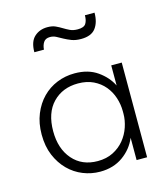

<svg xmlns="http://www.w3.org/2000/svg" viewBox="-104 -758 738 848"><g transform="rotate(-15 265.0 -334.5)"><path d="M250 8Q210 8 172.5 -7Q135 -22 106 -51Q77 -80 59.5 -121.5Q42 -163 42 -217Q42 -269 59 -310.5Q76 -352 104.5 -381Q133 -410 171 -425.5Q209 -441 252 -441Q314 -441 356 -411.5Q398 -382 418 -341V-433H466V0H418V-102Q398 -54 354.5 -23Q311 8 250 8ZM252 -40Q292 -40 322.5 -55.5Q353 -71 373.5 -96Q394 -121 404.5 -152Q415 -183 415 -213V-224Q415 -256 405 -286.5Q395 -317 375 -341Q355 -365 325 -379.5Q295 -394 255 -394Q184 -394 139.5 -348Q95 -302 95 -218Q95 -138 137.5 -89Q180 -40 252 -40ZM320 -580Q295 -580 277 -587Q259 -594 244.5 -602Q230 -610 217 -617Q204 -624 189 -624Q168 -624 159 -610Q150 -596 149 -577H105Q105 -625 129 -647Q153 -669 189 -669Q211 -669 226 -662Q241 -655 254 -647Q267 -639 281.5 -632Q296 -625 317 -625Q345 -625 354 -639Q363 -653 363 -677H407Q407 -633 387 -606.5Q367 -580 320 -580Z"/></g></svg>

Font: Tilda Sans Light
Style: Regular
Weight: 300
Designer: ParaType Ltd
Foundry: ParaType Ltd
Version: Version 1.009